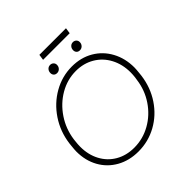

<svg xmlns="http://www.w3.org/2000/svg" viewBox="-237 -1089 1281 1281"><g transform="rotate(-45 404.0 -448.0)"><path d="M49 -279Q49 -296 53 -332L55 -351Q68 -450 121.5 -530Q175 -610 256 -656Q337 -702 429 -702Q514 -702 580 -663.5Q646 -625 683 -556.5Q720 -488 720 -402Q720 -385 716 -349L714 -330Q701 -231 648.5 -152.5Q596 -74 516 -30Q436 14 343 14Q257 14 190 -23.5Q123 -61 86 -127.5Q49 -194 49 -279ZM673 -332 676 -351Q679 -375 679 -397Q679 -473 647 -533.5Q615 -594 557.5 -628Q500 -662 427 -662Q346 -662 274.5 -620.5Q203 -579 155 -507.5Q107 -436 95 -349L93 -330Q90 -306 90 -283Q90 -208 121.5 -149Q153 -90 210 -57Q267 -24 341 -24Q423 -24 495 -64.5Q567 -105 614.5 -175.5Q662 -246 673 -332ZM297 -772Q297 -789 307.5 -800.5Q318 -812 334 -812Q348 -812 357.5 -803Q367 -794 367 -780Q367 -763 356 -751.5Q345 -740 329 -740Q314 -740 305.5 -749Q297 -758 297 -772ZM512 -772Q512 -789 522.5 -800.5Q533 -812 549 -812Q563 -812 572.5 -803Q582 -794 582 -780Q582 -763 571 -751.5Q560 -740 544 -740Q529 -740 520.5 -749Q512 -758 512 -772ZM331 -910H582L576 -869H325Z"/></g></svg>

Font: Bellota Light
Style: Italic
Weight: 300
Italic angle: -7.5°
Designer: Kemie Guaida
Foundry: Kemie Guaida
Version: Version 4.001